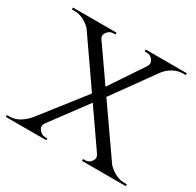

<svg xmlns="http://www.w3.org/2000/svg" viewBox="-145 -749 916 898"><g transform="rotate(30 313.0 -300.0)"><path d="M152 -599 569 -1H488L73 -599ZM162 -64Q149 -45 162.5 -27.5Q176 -10 195 -10Q195 -10 201 -10Q207 -10 207 -10V0H-11V-10H2Q32 -10 57 -25.5Q82 -41 98 -61ZM296 -313 316 -272 115 -1H52ZM445 -63 527 -60Q542 -41 568 -25.5Q594 -10 624 -10H637V0H400V-10Q400 -10 406 -10Q412 -10 412 -10Q432 -10 444.5 -27.5Q457 -45 445 -63ZM240 -600V-590Q240 -590 234 -590Q228 -590 228 -590Q209 -590 196 -572.5Q183 -555 195 -537L115 -540Q100 -560 74 -575Q48 -590 18 -590H5V-600ZM553 -599 340 -303 315 -345 485 -599ZM620 -600V-590H606Q576 -590 550.5 -575Q525 -560 510 -539L443 -536Q455 -555 442.5 -572.5Q430 -590 410 -590Q410 -590 404 -590Q398 -590 398 -590V-600Z"/></g></svg>

Font: Cinzel
Style: Regular
Weight: 400
Designer: Natanael Gama
Version: Version 2.000